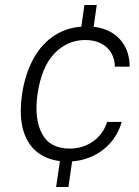

<svg xmlns="http://www.w3.org/2000/svg" viewBox="-20 -743 551 763"><path d="M249 -101Q184 -101 138.8 -130.5Q93.5 -160 74.2 -219.2Q55 -278.5 67.5 -368Q79.5 -448.5 112.8 -509.5Q146 -570.5 200 -604.2Q254 -638 326 -638Q375 -638 412.8 -619.5Q450.5 -601 472.5 -565.5Q494.5 -530 495.5 -478H436.5Q436 -509.5 421.8 -533.2Q407.5 -557 381.2 -570.5Q355 -584 318.5 -584Q248.5 -584 196.8 -531Q145 -478 129 -368Q115.5 -271 146.8 -211.8Q178 -152.5 257.5 -152.5Q294 -152.5 324.2 -166.2Q354.5 -180 375.5 -204Q396.5 -228 405.5 -258.5H464Q448.5 -207.5 416 -172.2Q383.5 -137 340.2 -119Q297 -101 249 -101ZM203 0 222 -129H270.5L252 0ZM297 -594 315.5 -723H364.5L346 -594Z"/></svg>

Font: Public Sans Thin ExtraLight
Style: Italic
Weight: 250
Italic angle: -8°
Version: Version 2.001